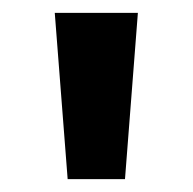

<svg xmlns="http://www.w3.org/2000/svg" viewBox="-20 -734 299 298"><path d="M194 -714 174 -456H85L65 -714Z"/></svg>

Font: Noto Sans UI
Style: Bold
Weight: 700
Designer: Monotype Design Team
Foundry: Monotype Imaging Inc.
Version: Version 1.901